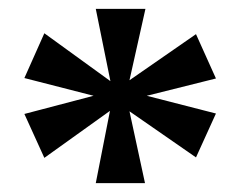

<svg xmlns="http://www.w3.org/2000/svg" viewBox="-20 -780 542 433"><path d="M196 -367 228 -530 80 -424 35 -523 191 -564 35 -604 80 -705 229 -597 196 -760H308L272 -599L422 -703L467 -603L311 -564L467 -524L422 -425L272 -529L307 -367Z"/></svg>

Font: Noto Serif Tamil
Style: Bold
Weight: 700
Designer: Indian Type Foundry, Tom Grace, and the Monotype Design Team
Foundry: Monotype Imaging Inc.
Version: Version 2.003